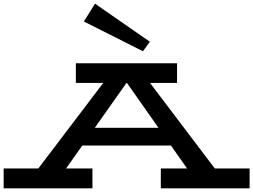

<svg xmlns="http://www.w3.org/2000/svg" viewBox="-29 -1033 1389 1053"><path d="M112 -18 569 -620H762L1218 -18H1061L637 -621H695L269 -18ZM-9 0V-109H478V0ZM393 -235 417 -332H909L932 -235ZM853 0V-109H1340V0ZM387 -578V-686H942V-578ZM755 -752 431 -915 492 -1013 793 -804Z"/></svg>

Font: BioRhyme Expanded SemiBold
Style: Regular
Weight: 600
Width: 7
Designer: Aoife Mooney
Foundry: Aoife Mooney Type
Version: Version 1.600;gftools[0.9.33]